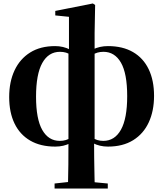

<svg xmlns="http://www.w3.org/2000/svg" viewBox="-20 -829 942 1108"><path d="M295 259V230L395 219H487L602 230V259ZM372 259Q374 185 374.5 120Q375 55 375 -15V-20V-526L378 -533V-732L299 -740V-766L516 -809L529 -800L526 -639V-534V-528V-19L523 -6Q523 45 523.5 79.5Q524 114 524.5 141Q525 168 525.5 195Q526 222 527 259ZM299 17Q214 17 154.5 -17.5Q95 -52 64 -116Q33 -180 33 -269Q33 -357 64 -423Q95 -489 154 -526Q213 -563 298 -563Q345 -563 385 -542.5Q425 -522 444 -496L446 -492L444 -470Q416 -492 390 -511Q364 -530 326 -530Q260 -530 224 -465.5Q188 -401 188 -271Q188 -142 224 -79Q260 -16 325 -16Q363 -16 389.5 -35.5Q416 -55 444 -77L449 -49H444Q425 -23 386 -3Q347 17 299 17ZM603 17Q555 17 515.5 -3.5Q476 -24 458 -49H453L458 -76Q486 -55 512.5 -35.5Q539 -16 576 -16Q642 -16 678 -80.5Q714 -145 714 -274Q714 -405 678 -467.5Q642 -530 577 -530Q539 -530 512.5 -511Q486 -492 458 -469L454 -493L458 -497Q476 -523 515 -543Q554 -563 603 -563Q688 -563 747.5 -528.5Q807 -494 838 -429.5Q869 -365 869 -276Q869 -189 838.5 -123Q808 -57 748.5 -20Q689 17 603 17Z"/></svg>

Font: Noto Serif JP Black
Style: Regular
Weight: 900
Designer: Ryoko NISHIZUKA 西塚涼子 (kana & ideographs); Frank Grießhammer (Latin, Greek & Cyrillic); Wenlong ZHANG 张文龙 (bopomofo); San
Foundry: Adobe
Version: Version 2.003-H1;hotconv 1.1.1;makeotfexe 2.6.0